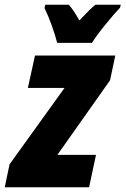

<svg xmlns="http://www.w3.org/2000/svg" viewBox="-61 -786 527 806"><path d="M-41 0 -21 -96 210 -417H56L86 -553H423L401 -449L180 -136H342L313 0ZM179 -606H325Q342 -634 380.5 -681.5Q419 -729 443 -754L446 -766H339Q316 -747 272 -700Q250 -741 228 -766H129L126 -752Q142 -719 156.5 -678.5Q171 -638 179 -606Z"/></svg>

Font: Noto Sans Display Condensed Black
Style: Italic
Weight: 900
Width: 3
Italic angle: -192°
Designer: Monotype Design Team
Foundry: Monotype Imaging Inc.
Version: Version 1.900